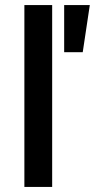

<svg xmlns="http://www.w3.org/2000/svg" viewBox="-20 -740 376 760"><path d="M76.5 0V-720H186.5V0ZM234 -533.5V-720H335.5L307.5 -533.5Z"/></svg>

Font: Geologica EX
Style: Regular
Weight: 400
Designer: Sindre Bremnes, Frode Helland
Foundry: Monokrom Skriftforlag AS
Version: Version 1.010;gftools[0.9.28]